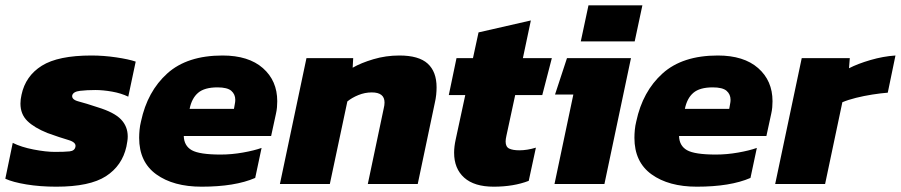

<svg xmlns="http://www.w3.org/2000/svg" viewBox="-41 -693 3392 723"><path d="M171 10Q110 10 58.5 1.5Q7 -7 -21 -20L7 -155Q39 -139 85.5 -130Q132 -121 166 -121Q202 -121 221 -123Q240 -125 243 -140Q247 -157 216 -166Q185 -175 138 -192Q88 -212 62 -237.5Q36 -263 36 -303Q36 -311 37 -319Q38 -327 40 -336Q55 -407 116.5 -445.5Q178 -484 303 -484Q349 -484 396.5 -477Q444 -470 470 -461L442 -329Q415 -342 381 -348Q347 -354 318 -354Q286 -354 260.5 -351Q235 -348 231 -334Q228 -318 255 -311Q282 -304 327 -289Q389 -270 414.5 -243.5Q440 -217 440 -179Q440 -170 438.5 -161Q437 -152 435 -141Q419 -69 358 -29.5Q297 10 171 10Z M718 10Q612 10 547.5 -36.5Q483 -83 483 -174Q483 -188 484.5 -204Q486 -220 490 -236Q514 -349 589 -416.5Q664 -484 797 -484Q895 -484 949 -436.5Q1003 -389 1003 -312Q1003 -301 1002 -289Q1001 -277 998 -264L980 -181H651Q652 -144 681 -127.5Q710 -111 790 -111Q831 -111 873.5 -118.5Q916 -126 944 -136L920 -23Q844 10 718 10ZM673 -283H840L843 -300Q844 -305 844.5 -309Q845 -313 845 -317Q845 -338 830 -351Q815 -364 778 -364Q729 -364 705 -343.5Q681 -323 673 -283Z M1013 0 1113 -474H1289L1287 -438Q1318 -456 1365 -470Q1412 -484 1463 -484Q1536 -484 1569.5 -453.5Q1603 -423 1603 -364Q1603 -351 1601.5 -336Q1600 -321 1596 -304L1532 0H1344L1404 -285Q1407 -297 1407 -307Q1407 -345 1359 -345Q1333 -345 1308.5 -335Q1284 -325 1267 -311L1201 0Z M1818 10Q1745 10 1707 -24Q1669 -58 1669 -118Q1669 -141 1675 -168L1711 -335H1649L1678 -474H1740L1761 -571L1958 -616L1928 -474H2037L2001 -335H1899L1866 -182Q1863 -169 1863 -160Q1863 -140 1876.5 -133.5Q1890 -127 1915 -127Q1944 -127 1977 -137L1950 -12Q1893 10 1818 10Z M2146 -537 2175 -673H2378L2349 -537ZM2047 0 2118 -337H2049L2094 -474H2335L2235 0Z M2583 10Q2477 10 2412.5 -36.5Q2348 -83 2348 -174Q2348 -188 2349.5 -204Q2351 -220 2355 -236Q2379 -349 2454 -416.5Q2529 -484 2662 -484Q2760 -484 2814 -436.5Q2868 -389 2868 -312Q2868 -301 2867 -289Q2866 -277 2863 -264L2845 -181H2516Q2517 -144 2546 -127.5Q2575 -111 2655 -111Q2696 -111 2738.5 -118.5Q2781 -126 2809 -136L2785 -23Q2709 10 2583 10ZM2538 -283H2705L2708 -300Q2709 -305 2709.5 -309Q2710 -313 2710 -317Q2710 -338 2695 -351Q2680 -364 2643 -364Q2594 -364 2570 -343.5Q2546 -323 2538 -283Z M2878 0 2978 -474H3159L3156 -436Q3189 -453 3237 -467Q3285 -481 3331 -484L3302 -344Q3276 -342 3244 -337Q3212 -332 3182 -324.5Q3152 -317 3131 -308L3066 0Z"/></svg>

Font: Kanit
Style: Bold Italic
Weight: 700
Italic angle: -12°
Designer: Katatrad Team
Foundry: CadsonDemak
Version: Version 2.000; ttfautohint (v1.8.3)